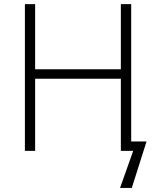

<svg xmlns="http://www.w3.org/2000/svg" viewBox="-20 -734 759 934"><path d="M101.1 0V-713.9H150.9V-397H567.9V-713.9H618.2V-45.9H692.9L621.1 180.2H564L627.9 0H567.9V-351.1H150.9V0Z"/></svg>

Font: Open Sans Light
Style: Regular
Weight: 300
Foundry: Ascender Corporation
Version: Version 1.10